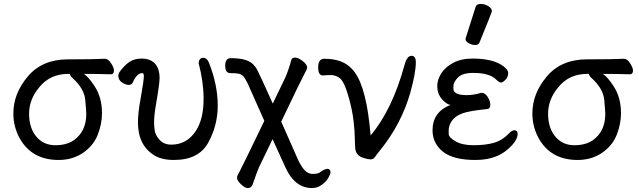

<svg xmlns="http://www.w3.org/2000/svg" viewBox="-20 -790 3253 977"><path d="M355 -76Q419 -121 419 -210Q419 -221 414 -280Q409 -339 349 -393Q337 -403 336 -414H327Q234 -414 179 -345Q128 -284 128 -211Q128 -134 170 -89Q206 -51 262 -51Q318 -51 355 -76ZM278 24Q144 24 82 -83Q48 -143 48 -213Q48 -314 121.5 -401Q195 -488 326 -488Q462 -488 513 -491Q531 -491 545.5 -468Q560 -445 560 -431Q560 -412 544 -412Q477 -414 407 -414Q430 -399 461 -352Q499 -294 499 -214Q499 -159 477 -103.5Q455 -48 402 -12Q349 24 278 24Z M865 24Q804 24 766 1Q682 -50 682 -167Q682 -217 696 -291Q712 -381 712 -403Q712 -418 704 -418Q676 -418 655 -369Q650 -358 634 -358Q620 -358 601 -370.5Q582 -383 582 -404Q582 -414 587 -422Q613 -458 638.5 -475Q664 -492 702 -492Q739 -492 763 -472Q792 -446 792 -393Q792 -363 773 -254Q764 -201 764 -166Q764 -152 767 -127.5Q770 -103 792 -78.5Q814 -54 852 -54Q930 -54 976 -123Q1016 -183 1016 -287Q1016 -372 991 -468Q991 -481 997.5 -488.5Q1004 -496 1014 -496Q1032 -496 1042 -474Q1088 -359 1088 -253Q1088 -152 1039.5 -64Q991 24 865 24Z M1568 167Q1480 167 1432 61L1367 -82L1298 61Q1290 78 1265 150Q1258 167 1241 167Q1226 167 1206 147.5Q1186 128 1186 115Q1186 105 1197 87Q1205 74 1325 -175L1240 -366Q1227 -393 1217 -403Q1207 -413 1192 -415.5Q1177 -418 1151.5 -418Q1126 -418 1126 -456Q1126 -494 1154 -494Q1229 -494 1261 -469Q1278 -455 1289.5 -433.5Q1301 -412 1368 -263L1432 -396Q1450 -438 1462 -484Q1465 -497 1483 -497Q1497 -497 1520 -479.5Q1543 -462 1543 -445Q1543 -439 1529 -414Q1515 -389 1411 -171L1498 26Q1517 64 1533.5 79.5Q1550 95 1572 95Q1601 95 1612 84Q1634 69 1646 69Q1660 69 1662 85Q1662 94 1651.5 113.5Q1641 133 1618 150Q1595 167 1568 167Z M1866 21Q1853 21 1831 14Q1793 3 1788 -31Q1786 -51 1785.5 -87Q1785 -123 1779.5 -171.5Q1774 -220 1760 -274Q1746 -328 1732 -359Q1718 -390 1699.5 -399Q1681 -408 1664 -408Q1645 -408 1623 -406Q1599 -406 1599 -447Q1599 -491 1630 -491Q1724 -491 1770 -440Q1836 -374 1860 -160L1866 -101Q1976 -231 2039 -461Q2051 -506 2074 -506Q2096 -506 2096 -473Q2096 -420 2068 -319Q2023 -160 1914 -25Q1896 -3 1888 9Q1880 21 1866 21Z M2399 24Q2291 24 2238 -15Q2181 -58 2181 -127Q2181 -220 2272 -256Q2252 -259 2228.5 -286Q2205 -313 2205 -352Q2205 -384 2225 -416Q2245 -448 2285.5 -470Q2326 -492 2385 -492Q2491 -492 2543 -452Q2566 -434 2566 -419Q2566 -398 2552 -384Q2538 -370 2530 -370Q2520 -370 2505 -385Q2471 -419 2389 -419Q2333 -419 2310 -395.5Q2287 -372 2287 -350Q2287 -348 2287.5 -335.5Q2288 -323 2303.5 -314.5Q2319 -306 2355 -306Q2391 -306 2430 -318Q2448 -318 2461.5 -297Q2475 -276 2475 -257Q2475 -236 2458 -235Q2368 -226 2332.5 -213Q2297 -200 2280 -176Q2263 -152 2263 -125Q2263 -122 2263.5 -106.5Q2264 -91 2298 -71Q2332 -51 2390 -51Q2449 -51 2492 -63Q2535 -75 2570 -111Q2584 -127 2598 -127Q2614 -127 2614 -109Q2614 -75 2568 -34Q2506 24 2399 24ZM2398 -561Q2382 -561 2365.5 -570Q2349 -579 2349 -590Q2349 -598 2351 -600L2400 -754Q2404 -770 2427 -770Q2446 -770 2464.5 -759Q2483 -748 2483 -732Q2483 -728 2420 -574Q2415 -561 2398 -561Z M2996 -76Q3060 -121 3060 -210Q3060 -221 3055 -280Q3050 -339 2990 -393Q2978 -403 2977 -414H2968Q2875 -414 2820 -345Q2769 -284 2769 -211Q2769 -134 2811 -89Q2847 -51 2903 -51Q2959 -51 2996 -76ZM2919 24Q2785 24 2723 -83Q2689 -143 2689 -213Q2689 -314 2762.5 -401Q2836 -488 2967 -488Q3103 -488 3154 -491Q3172 -491 3186.5 -468Q3201 -445 3201 -431Q3201 -412 3185 -412Q3118 -414 3048 -414Q3071 -399 3102 -352Q3140 -294 3140 -214Q3140 -159 3118 -103.5Q3096 -48 3043 -12Q2990 24 2919 24Z"/></svg>

Font: ToneOZ-Pinyin-WenKai-Medium
Style: Medium
Weight: 700
Designer: Fontworks Inc.
Foundry: ToneOZ
Version: Version 0.240331